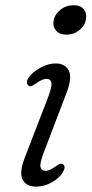

<svg xmlns="http://www.w3.org/2000/svg" viewBox="-20 -705 350 734"><path d="M233.5 -572.5Q208 -572.5 194.5 -588Q181 -603.5 185 -625.5Q189 -650 210.8 -667.5Q232.5 -685 262 -685Q288 -685 300.5 -669.5Q313 -654 308.5 -630Q304.5 -606.5 283.2 -589.5Q262 -572.5 233.5 -572.5ZM148 -124Q132 -83 134.8 -67.5Q137.5 -52 155.5 -52Q168.5 -52 193 -69Q201 -74.5 207.2 -77.8Q213.5 -81 220 -77.5Q233.5 -69 220.5 -46.5Q208 -25.5 179.2 -8.5Q150.5 8.5 118 8.5Q81 8.5 66.5 -18.2Q52 -45 76.5 -107L162 -328.5Q178.5 -370.5 176.8 -387Q175 -403.5 156.5 -403.5Q142 -403.5 117.5 -386Q109.5 -380.5 102.8 -377Q96 -373.5 90 -377Q84 -380.5 83.2 -389.2Q82.5 -398 89 -407.5Q104.5 -430 134.5 -446.2Q164.5 -462.5 193 -462.5Q228.5 -462.5 243 -435.2Q257.5 -408 232 -343.5Z"/></svg>

Font: Fraunces 9pt SuperSoft Light
Style: Italic
Weight: 300
Italic angle: -16°
Version: Version 1.000;[b76b70a41]